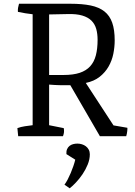

<svg xmlns="http://www.w3.org/2000/svg" viewBox="-20 -727 721 1025"><path d="M72.8 -43Q91.3 -49.8 112.8 -53Q134.3 -56.2 154.3 -58.6V-650.9Q134.3 -653.3 115.2 -656.2Q96.2 -659.2 75.7 -663.6Q74.7 -674.8 76.4 -685.3Q78.1 -695.8 81.5 -707H355.5Q418.9 -707 463.9 -697.8Q508.8 -688.5 537.4 -666Q565.9 -643.6 579.1 -605.7Q592.3 -567.9 592.3 -511.2Q592.3 -476.1 585 -439.7Q577.6 -403.3 559.8 -372.1Q542 -340.8 512.2 -317.1Q482.4 -293.5 438 -284.2L585.9 -57.6L659.7 -44.9Q660.2 -44.4 660.2 -39.6Q660.2 -34.7 659.4 -27.8Q658.7 -21 657.2 -13.4Q655.8 -5.9 653.8 0H513.2L355.5 -272H336.9Q322.3 -272 312.3 -272Q302.2 -272 292.5 -272.5Q282.7 -272.9 271.2 -273.4Q259.8 -273.9 242.2 -275.4V-58.6L320.3 -43Q321.3 -40.5 321.5 -35.2Q321.8 -29.8 321.8 -26.4Q321.8 -19.5 319.8 -11.5Q317.9 -3.4 315.9 0H77.1ZM319.3 -326.7Q370.6 -326.7 405.3 -338.1Q439.9 -349.6 461.2 -372.8Q482.4 -396 491.7 -431.4Q501 -466.8 501 -514.6Q501 -546.9 493.7 -572.8Q486.3 -598.6 468.3 -616.7Q450.2 -634.8 419.2 -644Q388.2 -653.3 341.3 -651.9L242.2 -649.9V-326.7ZM334.5 95.7Q333.5 80.1 338.1 69.3Q342.8 58.6 351.1 52Q359.4 45.4 370.4 42.5Q381.3 39.6 393.1 39.6Q405.3 39.6 417.2 43.2Q429.2 46.9 438.5 54Q447.8 61 453.6 71.8Q459.5 82.5 459.5 96.7Q459.5 124 448.2 151.4Q437 178.7 420.7 202.9Q404.3 227.1 385.7 246.8Q367.2 266.6 352.1 278.3L324.2 258.8Q333 247.1 341.6 230.7Q350.1 214.4 357.7 196.3Q365.2 178.2 371.6 159.9Q377.9 141.6 381.8 125.5Z"/></svg>

Font: Fjord
Style: One
Weight: 400
Designer: Viktoriya Grabowska
Foundry: Viktoriya Grabowska
Version: Version 1.002